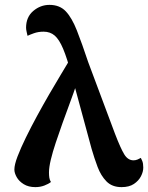

<svg xmlns="http://www.w3.org/2000/svg" viewBox="-20 -753 608 788"><path d="M479 15Q440 15 417 -8.5Q394 -32 380.5 -68Q367 -104 356 -142L273 -448Q255 -515 239 -553Q223 -591 204.5 -607Q186 -623 159 -623Q137 -623 119 -616.5Q101 -610 93 -606Q92 -611 89.5 -621.5Q87 -632 87 -639Q87 -683 116.5 -708Q146 -733 183 -733Q225 -733 250 -706.5Q275 -680 295.5 -628Q316 -576 342 -498L452 -204Q475 -144 490 -119.5Q505 -95 528 -95Q537 -95 545 -98.5Q553 -102 558 -105Q560 -102 564 -92Q568 -82 568 -65Q568 -48 558.5 -29.5Q549 -11 529.5 2Q510 15 479 15ZM125 15Q97 15 77.5 3Q58 -9 48.5 -26Q39 -43 39 -57Q39 -77 52 -111Q65 -145 86 -188Q107 -231 132 -277Q157 -323 182.5 -367Q208 -411 229.5 -446.5Q251 -482 264 -504L314 -474Q307 -447 295 -410.5Q283 -374 267.5 -332.5Q252 -291 237 -249Q222 -207 209 -168Q196 -129 188.5 -97.5Q181 -66 181 -45Q181 -33 182.5 -23.5Q184 -14 189 -6Q179 2 162 8.5Q145 15 125 15Z"/></svg>

Font: Arima Thin
Style: Regular
Weight: 100
Designer: Joana Correia and Natanael Gama
Foundry: NDISCOVER
Version: Version 1.101;gftools[0.9.23]